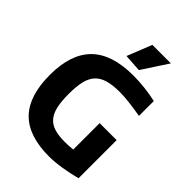

<svg xmlns="http://www.w3.org/2000/svg" viewBox="-277 -1112 1254 1254"><g transform="rotate(45 350.5 -484.5)"><path d="M306 -810 374 -981H545L428 -802ZM412 12Q222 12 130.5 -82Q39 -176 39 -369Q39 -562 135 -657Q231 -752 429 -752Q480 -752 537 -745.5Q594 -739 640 -728V-591Q575 -602 527 -607.5Q479 -613 442 -613Q377 -613 333 -600.5Q289 -588 262.5 -559.5Q236 -531 225 -484.5Q214 -438 214 -369Q214 -301 224 -255Q234 -209 258 -180.5Q282 -152 321 -140Q360 -128 418 -128Q433 -128 452.5 -129Q472 -130 492 -132V-376H649V-24Q589 -8 525 2Q461 12 412 12Z"/></g></svg>

Font: Encode Sans Normal
Style: Bold
Weight: 700
Designer: Pablo Impallari, Andres Torresi
Foundry: Pablo Impallari, Andres Torresi
Version: Version 1.000; ttfautohint (v1.00) -l 8 -r 50 -G 200 -x 14 -